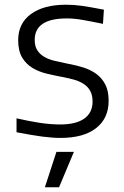

<svg xmlns="http://www.w3.org/2000/svg" viewBox="-20 -573 527 813"><path d="M219 70H293L230 220H170ZM237 11Q202 11 160 5.5Q118 0 50 -13V-72Q102 -60 147.5 -53Q193 -46 235 -46Q302 -46 337 -71Q372 -96 372 -143Q372 -170 362 -188Q352 -206 334.5 -217.5Q317 -229 294 -235.5Q271 -242 244 -247Q212 -253 178.5 -261Q145 -269 118 -285Q91 -301 74 -329Q57 -357 57 -403Q57 -474 111 -513.5Q165 -553 259 -553Q276 -553 291.5 -552Q307 -551 325 -548.5Q343 -546 366 -542Q389 -538 420 -532L416 -472Q363 -483 328 -489Q293 -495 263 -495Q127 -495 127 -404Q127 -377 138 -360Q149 -343 168 -332Q187 -321 213 -315Q239 -309 268 -303Q302 -297 333.5 -287Q365 -277 388.5 -259.5Q412 -242 426 -215Q440 -188 440 -146Q440 -72 387 -30.5Q334 11 237 11Z"/></svg>

Font: Encode Sans Wide
Style: Light
Weight: 300
Designer: Pablo Impallari, Andres Torresi
Foundry: Pablo Impallari, Andres Torresi
Version: Version 1.000; ttfautohint (v1.00) -l 8 -r 50 -G 200 -x 14 -